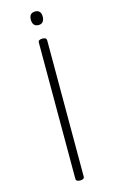

<svg xmlns="http://www.w3.org/2000/svg" viewBox="-201 -585 944 1574"><g transform="rotate(-15 271.0 202.0)"><path d="M272 -285Q307 -285 307 -261V896Q307 907 298 913Q289 919 272 919Q236 919 236 896V-261Q236 -273 245 -279Q254 -285 272 -285ZM272 -515Q296 -515 309 -501Q322 -487 322 -458Q321 -430 308.5 -415Q296 -400 272 -400Q247 -400 234 -415Q221 -430 221 -458Q221 -487 234 -501Q247 -515 272 -515Z"/></g></svg>

Font: Playwrite BE WAL Light
Style: Regular
Weight: 300
Version: Version 1.002